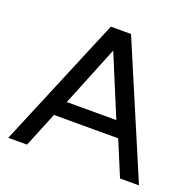

<svg xmlns="http://www.w3.org/2000/svg" viewBox="-113 -746 878 864"><g transform="rotate(20 325.5 -314.0)"><path d="M442.4 -241.2H205.1L322.3 -530.3ZM638.7 0 372.1 -627.9H275.4L12.7 0H102.5L170.9 -167H478.5L547.9 0Z"/></g></svg>

Font: Namkio Khamti
Style: Regular
Weight: 400
Designer: Debbi Hosken
Foundry: SIL International
Version: Version 3.917